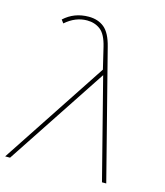

<svg xmlns="http://www.w3.org/2000/svg" viewBox="-159 -826 780 910"><g transform="rotate(15 231.0 -371.0)"><path d="M427 0 301 -492 -24 0H-48L293 -517L268 -622Q254 -681 226.5 -702Q199 -723 161 -723Q104 -723 55 -680L43 -696Q93 -742 164 -742Q210 -742 240.5 -717Q271 -692 287 -628L448 0Z"/></g></svg>

Font: Montserrat Thin
Style: Italic
Weight: 100
Italic angle: -11.3°
Designer: Julieta Ulanovsky
Foundry: Julieta Ulanovsky
Version: Version 9.000; ttfautohint (v1.8.4.7-5d5b)